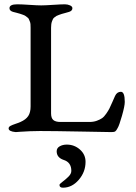

<svg xmlns="http://www.w3.org/2000/svg" viewBox="-20 -611 631 891"><path d="M290 60Q325 60 351 83Q377 106 377 140Q377 187 345.5 223.5Q314 260 272 260Q256 260 256 247Q256 243 269.5 233Q283 223 297 209.5Q311 196 311 182Q311 142 275 131Q243 120 243 91Q243 76 257 68Q271 60 290 60ZM217 -85Q217 -63 227.5 -54Q238 -45 261 -45H395Q414 -45 429 -50.5Q444 -56 453.5 -62.5Q463 -69 473 -83.5Q483 -98 487.5 -107Q492 -116 501 -136.5Q510 -157 514 -166Q523 -185 541 -185Q559 -185 559 -138Q559 -119 546 -73.5Q533 -28 526 -17Q520 -5 515 -1.5Q510 2 498 2Q488 2 358 -0.5Q228 -3 166 -3Q145 -3 118.5 -2Q92 -1 73.5 0.5Q55 2 53 2Q20 -1 20 -15Q20 -22 28 -26.5Q36 -31 52.5 -36.5Q69 -42 75 -45Q100 -56 111 -72.5Q122 -89 122 -117V-482Q122 -491 121.5 -498.5Q121 -506 118 -512.5Q115 -519 113.5 -523Q112 -527 106 -531Q100 -535 98 -537Q96 -539 86.5 -542.5Q77 -546 73.5 -547Q70 -548 57.5 -551.5Q45 -555 40 -556Q24 -561 24 -573Q24 -591 60 -591Q80 -591 116.5 -588.5Q153 -586 171 -586Q189 -586 226.5 -588.5Q264 -591 281 -591Q294 -591 305 -586Q316 -581 316 -573Q316 -561 301 -556Q296 -554 283.5 -551Q271 -548 267 -546.5Q263 -545 254 -542Q245 -539 242 -537Q239 -535 233.5 -531Q228 -527 226 -523Q224 -519 221.5 -512.5Q219 -506 218 -498.5Q217 -491 217 -482Z"/></svg>

Font: EB Garamond 08
Style: Regular
Weight: 400
Version: Version 0.016 ; ttfautohint (v1.5)